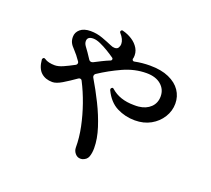

<svg xmlns="http://www.w3.org/2000/svg" viewBox="-135 -926 1269 1157"><g transform="rotate(20 500.0 -347.5)"><path d="M498 58Q494 59 487 59Q467 59 453 42.5Q439 26 439 5Q439 -58 425 -125.5Q411 -193 387.5 -260Q364 -327 334 -385Q330 -394 320 -394Q316 -394 311 -391Q267 -360 231 -338.5Q195 -317 170 -317Q126 -317 98 -342Q70 -367 65 -423V-425Q65 -429 71 -435Q72 -436 76 -436Q80 -436 84 -433Q95 -425 112.5 -421Q130 -417 149 -417Q172 -417 201.5 -430Q231 -443 268 -463Q277 -468 277 -478Q277 -483 274 -487Q250 -522 227 -546Q209 -564 201.5 -579.5Q194 -595 194 -616Q194 -645 217.5 -665Q241 -685 284 -685Q324 -685 362 -671Q400 -657 425 -646Q440 -639 452 -639Q471 -639 477 -652Q483 -663 483 -674Q483 -704 454 -736Q449 -742 453 -749Q458 -756 466 -753Q498 -745 526 -727Q554 -709 570 -682Q586 -655 581 -621Q580 -620 580 -618.5Q580 -617 579 -615V-613Q579 -608 583 -604.5Q587 -601 592 -602Q616 -607 641 -609.5Q666 -612 691 -612Q763 -612 812.5 -590Q862 -568 887 -531Q912 -494 912 -448Q912 -401 886.5 -360Q861 -319 817 -294.5Q773 -270 716 -270Q654 -270 600.5 -297Q547 -324 515 -391Q514 -393 514 -396Q514 -402 518 -405Q525 -412 532 -405Q588 -355 679 -355Q687 -355 694.5 -355Q702 -355 710 -356Q757 -361 785.5 -388.5Q814 -416 814 -459Q814 -504 780 -533Q746 -562 687 -562Q611 -562 537.5 -528.5Q464 -495 399 -452Q391 -446 391 -436Q391 -431 394 -426Q431 -364 465.5 -294.5Q500 -225 522 -156.5Q544 -88 544 -29Q544 3 535.5 26.5Q527 50 498 58ZM360 -513Q383 -525 408 -537.5Q433 -550 458 -560Q464 -563 464 -570Q464 -575 460 -578Q439 -593 412.5 -609Q386 -625 360 -636.5Q334 -648 314 -648Q276 -648 276 -618Q276 -603 287 -588Q297 -575 309 -557.5Q321 -540 334 -520Q340 -511 351 -511Q354 -511 360 -513Z"/></g></svg>

Font: Zen Antique Soft
Style: Regular
Weight: 400
Designer: Yoshimichi Ohira
Foundry: Positype
Version: Version 1.001